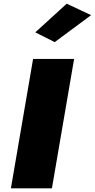

<svg xmlns="http://www.w3.org/2000/svg" viewBox="-20 -1019 513 1039"><path d="M159 -700 39 0H261L381 -700ZM473 -937 341 -999 171 -844 276 -791Z"/></svg>

Font: Jost Black
Style: Italic
Weight: 900
Italic angle: -5°
Version: Version 3.710